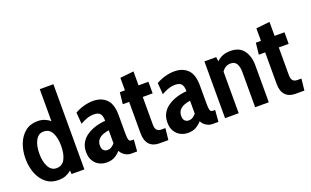

<svg xmlns="http://www.w3.org/2000/svg" viewBox="-83 -1164 2573 1589"><g transform="rotate(-20 1203.5 -370.0)"><path d="M213 10Q149 10 104.8 -25.5Q60.5 -61 37.8 -120Q15 -179 15 -249Q15 -319 37.8 -378Q60.5 -437 104.8 -472.5Q149 -508 213 -508Q248 -508 274.8 -497.2Q301.5 -486.5 323 -469V-750H443V0H330L328 -31.5Q304.5 -12 277.5 -1Q250.5 10 213 10ZM231 -88Q282 -88 305.5 -133Q329 -178 329 -249Q329 -320.5 305.5 -365.2Q282 -410 231 -410Q186 -410 161.5 -365.2Q137 -320.5 137 -249Q137 -178 161.5 -133Q186 -88 231 -88Z M638 10Q603 10 572.8 -5.5Q542.5 -21 523.8 -52Q505 -83 505 -129Q505 -174 522.5 -206.2Q540 -238.5 568.2 -260Q596.5 -281.5 628.8 -294Q661 -306.5 691.2 -312.2Q721.5 -318 742 -319Q742 -362 726.5 -381.5Q711 -401 671 -401Q639.5 -401 611 -391Q582.5 -381 550 -363L542 -464Q622.5 -508 703 -508Q774.5 -508 818.8 -465.5Q863 -423 863 -323V-172Q863 -134.5 866 -117.8Q869 -101 876.2 -96.5Q883.5 -92 896 -92H912L904 10H851Q824 10 798 -6Q772 -22 760 -48Q735.5 -21 707.5 -5.5Q679.5 10 638 10ZM679 -85Q698 -85 713.5 -94.5Q729 -104 743 -121V-235Q715 -231.5 689.2 -221.2Q663.5 -211 647.2 -191.5Q631 -172 631 -141Q631 -110.5 645 -97.8Q659 -85 679 -85Z M1100 10Q1044 10 1013 -23Q982 -56 982 -121V-398H926L937 -500H982V-610L1102 -623V-500H1189V-398H1102V-152Q1102 -92 1154 -92H1190L1179 10Z M1354 10Q1319 10 1288.8 -5.5Q1258.5 -21 1239.8 -52Q1221 -83 1221 -129Q1221 -174 1238.5 -206.2Q1256 -238.5 1284.2 -260Q1312.5 -281.5 1344.8 -294Q1377 -306.5 1407.2 -312.2Q1437.5 -318 1458 -319Q1458 -362 1442.5 -381.5Q1427 -401 1387 -401Q1355.5 -401 1327 -391Q1298.5 -381 1266 -363L1258 -464Q1338.5 -508 1419 -508Q1490.5 -508 1534.8 -465.5Q1579 -423 1579 -323V-172Q1579 -134.5 1582 -117.8Q1585 -101 1592.2 -96.5Q1599.5 -92 1612 -92H1628L1620 10H1567Q1540 10 1514 -6Q1488 -22 1476 -48Q1451.5 -21 1423.5 -5.5Q1395.5 10 1354 10ZM1395 -85Q1414 -85 1429.5 -94.5Q1445 -104 1459 -121V-235Q1431 -231.5 1405.2 -221.2Q1379.5 -211 1363.2 -191.5Q1347 -172 1347 -141Q1347 -110.5 1361 -97.8Q1375 -85 1395 -85Z M1682 0V-500H1786L1790.5 -461.5Q1814 -484 1843.5 -496Q1873 -508 1913 -508Q1990.5 -508 2028.8 -457Q2067 -406 2067 -325V0H1947V-309Q1947 -356.5 1931 -383.2Q1915 -410 1879 -410Q1854 -410 1835 -398.8Q1816 -387.5 1802 -367V0Z M2298 10Q2242 10 2211 -23Q2180 -56 2180 -121V-398H2124L2135 -500H2180V-610L2300 -623V-500H2387V-398H2300V-152Q2300 -92 2352 -92H2388L2377 10Z"/></g></svg>

Font: Cabin Condensed
Style: Bold
Weight: 700
Width: 3
Designer: Pablo Impallari
Foundry: Pablo Impallari. http://www.impallari.com Igino Marini. http://www.ikern.com
Version: Version 3.001; ttfautohint (v1.8.3)